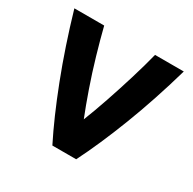

<svg xmlns="http://www.w3.org/2000/svg" viewBox="-123 -650 779 775"><g transform="rotate(30 267.0 -262.0)"><path d="M212 0Q161 -101 109 -235.5Q57 -370 12 -524H151Q165 -468 184.5 -401Q204 -334 226.5 -269.5Q249 -205 269 -155Q289 -205 311 -269.5Q333 -334 353.5 -401Q374 -468 388 -524H522Q478 -370 426 -235.5Q374 -101 323 0Z"/></g></svg>

Font: Ubuntu Sans
Style: Bold
Weight: 700
Designer: Dalton Maag Ltd
Foundry: Dalton Maag Ltd
Version: Version 1.006; ttfautohint (v1.8.4.7-5d5b)